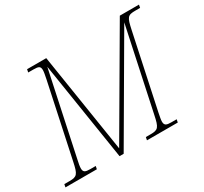

<svg xmlns="http://www.w3.org/2000/svg" viewBox="-162 -921 1201 1128"><g transform="rotate(-30 438.5 -357.0)"><path d="M-17 0H196L200 -20H163C130 -20 117 -25 117 -51C117 -64 120 -82 126 -108L245 -667L350 0H378L767 -667L648 -108C632 -30 623 -20 573 -20H540L536 0H745L749 -20H713C680 -20 667 -25 667 -51C667 -64 671 -82 676 -108L782 -606C799 -685 805 -694 859 -694H890L894 -714H764L371 -41L265 -714H135L131 -694H167C202 -694 213 -689 213 -663C213 -650 209 -632 204 -606L98 -108C82 -31 73 -20 23 -20H-13Z"/></g></svg>

Font: Noto Serif SemiCondensed Thin
Style: Italic
Weight: 100
Width: 4
Italic angle: -12°
Designer: Monotype Design Team
Foundry: Monotype Imaging Inc.
Version: Version 2.013